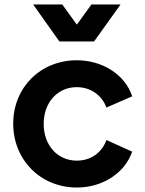

<svg xmlns="http://www.w3.org/2000/svg" viewBox="-20 -825 648 857"><path d="M400 -640 518 -805H388L323 -715L258 -805H128L245 -640ZM323 12C441 12 538 -55 570 -148L455 -200C435 -144 386 -108 323 -108C237 -108 175 -176 175 -272C175 -368 237 -436 323 -436C384 -436 435 -400 455 -345L570 -395C539 -491 438 -556 323 -556C161 -556 39 -435 39 -273C39 -111 161 12 323 12Z"/></svg>

Font: Plus Jakarta Sans
Style: Bold
Weight: 700
Designer: Gumpita Rahayu
Foundry: Tokotype
Version: Version 2.071;gftools[0.9.30]